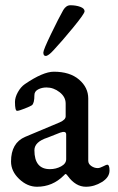

<svg xmlns="http://www.w3.org/2000/svg" viewBox="-20 -703 449 731"><path d="M184 -512Q164 -490 154 -490Q145 -490 145 -503Q145 -513 174.5 -574Q204 -635 221 -665Q232 -683 248 -683Q269 -683 285.5 -677Q302 -671 302 -660Q302 -651 258.5 -598Q215 -545 184 -512ZM111 -131Q111 -59 170 -59Q193 -59 212.5 -69.5Q232 -80 232 -97V-191Q232 -206 209 -198L161 -179Q111 -163 111 -131ZM185 -430Q246 -430 281 -400Q316 -370 316 -328V-91Q316 -79 327.5 -71Q339 -63 352 -63Q360 -63 372.5 -69.5Q385 -76 388 -76Q397 -76 397 -54Q397 -28 368 -10Q339 8 307 8Q268 8 238 -33Q233 -40 230.5 -40.5Q228 -41 223 -35Q180 8 121 8Q84 8 53 -21.5Q22 -51 22 -88Q22 -159 76 -182L207 -237Q230 -247 230 -260V-309Q230 -334 207 -352Q184 -370 157 -370Q139 -370 125 -362.5Q111 -355 111 -341Q111 -309 101 -302Q95 -298 73.5 -289.5Q52 -281 45 -281Q37 -281 37 -315Q37 -332 48 -352Q59 -372 75 -383Q144 -430 185 -430Z"/></svg>

Font: EB Garamond 08
Style: Regular
Weight: 400
Version: Version 0.016 ; ttfautohint (v1.5)